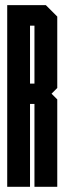

<svg xmlns="http://www.w3.org/2000/svg" viewBox="-20 -720 248 740"><path d="M95.7 0H7.8V-700.2H156.7L200.7 -656.2V-380.9L178.7 -358.9L200.7 -336.9V0H112.8V-319.3H95.7ZM95.7 -397.9H112.8V-621.1H95.7Z"/></svg>

Font: Silence
Style: Regular
Weight: 400
Designer: Lilo Joris
Foundry: Lilo Joris
Version: Version 1.035;Fontself Maker 3.5.7